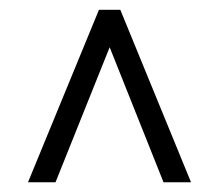

<svg xmlns="http://www.w3.org/2000/svg" viewBox="-20 -731 456 395"><path d="M316.4 -356H373L227.5 -710.9H183.6L37.6 -356H94.2L205.6 -633.8Z"/></svg>

Font: Shabnam Thin
Style: Regular
Weight: 100
Foundry: DejaVu fonts team - Redesigned by Saber Rastikerdar - Based on Vazir font
Version: Version 5.0.1